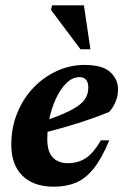

<svg xmlns="http://www.w3.org/2000/svg" viewBox="-20 -690 470 723"><path d="M391.5 -161.5Q363 -93 332.5 -55Q302 -17 265.5 -2Q229 13 183 13Q106 13 64.2 -28.5Q22.5 -70 22.5 -144.5Q22.5 -210 45.2 -265.2Q68 -320.5 107 -360.8Q146 -401 195.2 -423.2Q244.5 -445.5 298 -445.5Q366 -445.5 395.2 -418.5Q424.5 -391.5 424.5 -352.5Q424.5 -329 415.2 -306.8Q406 -284.5 391 -268.5Q340 -247.5 280 -228.2Q220 -209 159 -193.5Q158 -180.5 158 -168Q158 -118 179 -96.8Q200 -75.5 235 -75.5Q273 -75.5 302 -93.8Q331 -112 360 -161.5ZM279 -399.5Q253 -399.5 230.2 -377.2Q207.5 -355 190.8 -319Q174 -283 165.5 -241Q226 -262.5 257.8 -281Q289.5 -299.5 301 -318.2Q312.5 -337 312.5 -360Q312.5 -399.5 279 -399.5ZM320.5 -504.5H283L172 -652.5L176 -670H296Z"/></svg>

Font: Newsreader 16pt
Style: Bold Italic
Weight: 700
Italic angle: -17°
Designer: Hugues Gentile
Foundry: Production Type
Version: Version 1.003; ttfautohint (v1.8.3)